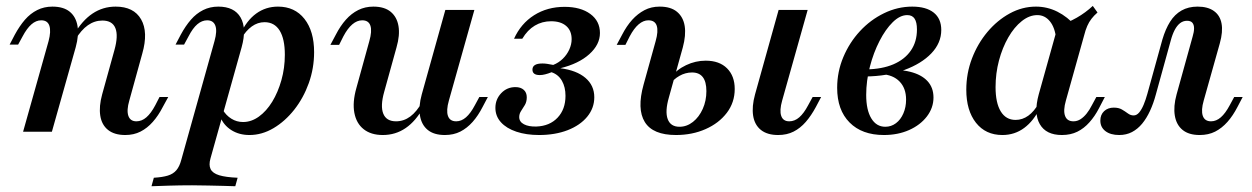

<svg xmlns="http://www.w3.org/2000/svg" viewBox="-20 -450 4279 656"><path d="M408.1 11.3Q371 11.3 349.2 -6Q327.4 -23.4 322.6 -54.8Q317.7 -86.3 329 -127.4L371 -279Q384.7 -328.2 374.2 -354Q363.7 -379.8 329.8 -379.8Q303.2 -379.8 280.2 -363.7Q257.3 -347.6 237.9 -315.3L233.1 -332.3Q260.5 -379.8 296 -403.6Q331.5 -427.4 375 -427.4Q437.1 -427.4 462.1 -383.9Q487.1 -340.3 466.1 -266.9L421.8 -106.5Q412.1 -73.4 418.5 -54.4Q425 -35.5 446 -35.5Q464.5 -35.5 480.2 -49.2Q496 -62.9 510.5 -90.3L525 -118.5H554.8L536.3 -84.7Q521 -54.8 502 -33.5Q483.1 -12.1 460.1 -0.4Q437.1 11.3 408.1 11.3ZM58.9 0 146 -309.7Q154.8 -342.7 148.8 -361.7Q142.7 -380.6 121 -380.6Q103.2 -380.6 87.5 -366.9Q71.8 -353.2 57.3 -325.8L41.9 -297.6H12.9L30.6 -331.5Q46.8 -361.3 65.3 -382.7Q83.9 -404 107.3 -415.7Q130.6 -427.4 158.9 -427.4Q196.8 -427.4 218.1 -410.1Q239.5 -392.7 244.8 -361.3Q250 -329.8 238.7 -288.7L157.3 0Z M497.6 186.3 505.6 157.3Q534.7 155.6 553.2 150Q571.8 144.4 582.7 131.5Q593.5 118.5 599.2 96.8L712.9 -309.7Q722.6 -344.4 715.7 -362.5Q708.9 -380.6 687.9 -380.6Q670.2 -380.6 654.4 -367.3Q638.7 -354 624.2 -325.8L608.9 -297.6H579.8L597.6 -331.5Q613.7 -361.3 632.3 -382.7Q650.8 -404 674.2 -415.7Q697.6 -427.4 725.8 -427.4Q780.6 -427.4 802 -390.3Q823.4 -353.2 805.6 -288.7L699.2 91.1Q692.7 113.7 699.6 127.8Q706.5 141.9 729 148.8Q751.6 155.6 791.9 157.3L783.9 186.3Q768.5 185.5 744.4 185.1Q720.2 184.7 692.3 183.9Q664.5 183.1 636.3 183.1Q595.2 183.1 557.3 184.3Q519.4 185.5 497.6 186.3ZM832.3 11.3Q796.8 11.3 770.2 -5.6Q743.5 -22.6 732.3 -51.6L741.1 -75Q752.4 -55.6 770.6 -44.4Q788.7 -33.1 810.5 -33.1Q838.7 -33.1 864.5 -51.6Q890.3 -70.2 910.1 -102.4Q929.8 -134.7 941.5 -176.2Q953.2 -217.7 953.2 -262.9Q953.2 -316.9 935.5 -345.6Q917.7 -374.2 883.9 -374.2Q860.5 -374.2 840.3 -359.7Q820.2 -345.2 804 -317.7L800.8 -333.1Q822.6 -379.8 855.2 -403.6Q887.9 -427.4 929.8 -427.4Q987.1 -427.4 1020.2 -385.5Q1053.2 -343.5 1053.2 -271.8Q1053.2 -216.9 1035.1 -166.1Q1016.9 -115.3 985.5 -75.4Q954 -35.5 914.5 -12.1Q875 11.3 832.3 11.3Z M1287.9 11.3Q1247.6 11.3 1222.6 -8.5Q1197.6 -28.2 1190.7 -64.5Q1183.9 -100.8 1197.6 -149.2L1241.9 -309.7Q1251.6 -343.5 1245.6 -362.1Q1239.5 -380.6 1217.7 -380.6Q1200 -380.6 1183.9 -366.9Q1167.7 -353.2 1153.2 -325.8L1138.7 -296.8H1108.9L1127.4 -331.5Q1142.7 -361.3 1161.7 -382.7Q1180.6 -404 1204 -415.7Q1227.4 -427.4 1255.6 -427.4Q1293.5 -427.4 1314.9 -409.7Q1336.3 -391.9 1341.5 -360.9Q1346.8 -329.8 1334.7 -287.9L1292.7 -136.3Q1279 -87.9 1289.5 -61.7Q1300 -35.5 1333.1 -35.5Q1359.7 -35.5 1381.9 -52Q1404 -68.5 1421.8 -100.8L1426.6 -83.1Q1400.8 -36.3 1366.1 -12.5Q1331.5 11.3 1287.9 11.3ZM1500 11.3Q1462.9 11.3 1441.5 -6Q1420.2 -23.4 1414.9 -54.8Q1409.7 -86.3 1421 -127.4L1501.6 -416.1H1600.8L1513.7 -106.5Q1504 -72.6 1510.5 -54Q1516.9 -35.5 1538.7 -35.5Q1556.5 -35.5 1572.2 -49.2Q1587.9 -62.9 1602.4 -90.3L1617.7 -118.5H1646.8L1629 -84.7Q1613.7 -54.8 1594.8 -33.5Q1575.8 -12.1 1552.8 -0.4Q1529.8 11.3 1500 11.3Z M1821.8 11.3Q1778.2 11.3 1744.4 0Q1710.5 -11.3 1691.5 -32.3Q1672.6 -53.2 1672.6 -81.5Q1672.6 -110.5 1692.3 -131.5Q1712.1 -152.4 1741.1 -152.4Q1758.9 -152.4 1769.4 -143.1Q1779.8 -133.9 1779.8 -117.7Q1779.8 -102.4 1773.4 -91.5Q1766.9 -80.6 1760.5 -71Q1754 -61.3 1754 -50Q1754 -33.9 1770.2 -25.4Q1786.3 -16.9 1812.9 -17.7Q1858.1 -19.4 1885.1 -48Q1912.1 -76.6 1912.1 -122.6Q1912.1 -152.4 1900 -173.8Q1887.9 -195.2 1864.5 -203.2Q1852.4 -198.4 1842.7 -196Q1833.1 -193.5 1824.2 -193.5Q1799.2 -193.5 1799.2 -212.1Q1799.2 -233.1 1833.1 -233.1Q1841.1 -233.1 1849.2 -231.9Q1857.3 -230.6 1870.2 -228.2Q1888.7 -235.5 1902.8 -249.2Q1916.9 -262.9 1925 -280.6Q1933.1 -298.4 1933.1 -316.1Q1933.1 -345.2 1914.5 -361.3Q1896 -377.4 1862.9 -377.4Q1832.3 -377.4 1807.3 -362.5Q1782.3 -347.6 1764.5 -317.7H1736.3Q1759.7 -369.4 1804.8 -398Q1850 -426.6 1908.9 -426.6Q1963.7 -426.6 1996.8 -402.4Q2029.8 -378.2 2029.8 -337.1Q2029.8 -297.6 1993.5 -264.9Q1957.3 -232.3 1894.4 -216.9Q1950 -209.7 1980.2 -183.9Q2010.5 -158.1 2010.5 -117.7Q2010.5 -80.6 1986.3 -51.2Q1962.1 -21.8 1919.4 -5.2Q1876.6 11.3 1821.8 11.3Z M2638.7 11.3Q2601.6 11.3 2579.8 -6Q2558.1 -23.4 2553.2 -54.8Q2548.4 -86.3 2559.7 -127.4L2640.3 -416.1H2739.5L2652.4 -106.5Q2642.7 -72.6 2649.2 -54Q2655.6 -35.5 2676.6 -35.5Q2695.2 -35.5 2710.9 -49.2Q2726.6 -62.9 2741.1 -90.3L2756.5 -118.5H2785.5L2767.7 -84.7Q2751.6 -54.8 2733.1 -33.5Q2714.5 -12.1 2691.5 -0.4Q2668.5 11.3 2638.7 11.3ZM2289.5 11.3Q2210.5 11.3 2183.1 -33.1Q2155.6 -77.4 2179 -161.3L2220.2 -309.7Q2229.8 -343.5 2223.8 -362.1Q2217.7 -380.6 2195.2 -380.6Q2178.2 -380.6 2162.1 -366.9Q2146 -353.2 2131.5 -325.8L2116.9 -296.8H2087.1L2105.6 -331.5Q2121 -361.3 2139.9 -382.3Q2158.9 -403.2 2181.9 -415.3Q2204.8 -427.4 2233.9 -427.4Q2271.8 -427.4 2293.1 -409.7Q2314.5 -391.9 2319.4 -360.9Q2324.2 -329.8 2312.9 -287.9L2265.3 -116.9Q2251.6 -69.4 2261.3 -43.1Q2271 -16.9 2301.6 -16.9Q2326.6 -16.9 2347.6 -33.5Q2368.5 -50 2381 -77.8Q2393.5 -105.6 2393.5 -138.7Q2393.5 -202.4 2344.4 -202.4Q2321.8 -202.4 2301.2 -190.7Q2280.6 -179 2268.5 -160.5L2271.8 -185.5Q2291.9 -212.1 2324.2 -227.4Q2356.5 -242.7 2391.1 -242.7Q2437.9 -242.7 2464.1 -216.5Q2490.3 -190.3 2490.3 -146Q2490.3 -100 2463.3 -64.5Q2436.3 -29 2390.7 -8.9Q2345.2 11.3 2289.5 11.3Z M3000 11.3Q2925 11.3 2882.7 -31.5Q2840.3 -74.2 2840.3 -150Q2840.3 -204.8 2861.3 -254.8Q2882.3 -304.8 2918.1 -343.5Q2954 -382.3 3000.4 -404.8Q3046.8 -427.4 3096.8 -427.4Q3144.4 -427.4 3170.2 -406.9Q3196 -386.3 3196 -347.6Q3196 -303.2 3162.1 -267.7Q3128.2 -232.3 3069.8 -210.9Q3011.3 -189.5 2937.1 -188.7L2938.7 -212.9Q2993.5 -213.7 3032.3 -230.2Q3071 -246.8 3091.9 -277Q3112.9 -307.3 3112.9 -349.2Q3112.9 -374.2 3104.8 -386.3Q3096.8 -398.4 3079.8 -398.4Q3054.8 -398.4 3030.2 -374.2Q3005.6 -350 2985.1 -310.1Q2964.5 -270.2 2952 -221.8Q2939.5 -173.4 2939.5 -125.8Q2939.5 -74.2 2956.9 -45.6Q2974.2 -16.9 3004.8 -16.9Q3025 -16.9 3041.1 -29Q3057.3 -41.1 3066.5 -62.5Q3075.8 -83.9 3075.8 -109.7Q3075.8 -148.4 3053.6 -171.4Q3031.5 -194.4 2991.1 -196.8L2996.8 -208.9Q3050.8 -214.5 3089.5 -204.8Q3128.2 -195.2 3148.8 -173Q3169.4 -150.8 3169.4 -116.9Q3169.4 -81.5 3146.8 -52Q3124.2 -22.6 3085.9 -5.6Q3047.6 11.3 3000 11.3Z M3404.8 11.3Q3347.6 11.3 3314.5 -30.6Q3281.5 -72.6 3281.5 -143.5Q3281.5 -199.2 3300.8 -250Q3320.2 -300.8 3353.6 -340.7Q3387.1 -380.6 3429.8 -404Q3472.6 -427.4 3519.4 -427.4Q3558.1 -427.4 3592.7 -410.1Q3627.4 -392.7 3655.6 -360.5L3588.7 -316.1Q3584.7 -355.6 3567.3 -377Q3550 -398.4 3524.2 -398.4Q3496.8 -398.4 3471 -377.8Q3445.2 -357.3 3425 -322.2Q3404.8 -287.1 3393.1 -243.1Q3381.5 -199.2 3381.5 -152.4Q3381.5 -98.4 3399.2 -69.4Q3416.9 -40.3 3450 -40.3Q3473.4 -40.3 3493.5 -54.8Q3513.7 -69.4 3529.8 -98.4L3533.9 -82.3Q3512.1 -37.1 3479.4 -12.9Q3446.8 11.3 3404.8 11.3ZM3608.1 11.3Q3554 11.3 3532.7 -25.8Q3511.3 -62.9 3529 -127.4L3594.4 -361.3Q3629 -372.6 3658.9 -389.5Q3688.7 -406.5 3713.7 -429.8L3729.8 -407.3Q3717.7 -396.8 3709.3 -385.9Q3700.8 -375 3694.8 -361.3Q3688.7 -347.6 3683.9 -328.2L3621.8 -106.5Q3612.1 -72.6 3619 -54Q3625.8 -35.5 3647.6 -35.5Q3660.5 -35.5 3671.8 -42.7Q3683.1 -50 3692.7 -62.1Q3702.4 -74.2 3710.5 -90.3L3725.8 -118.5H3754.8L3734.7 -79.8Q3721 -53.2 3702.4 -32.3Q3683.9 -11.3 3660.9 0Q3637.9 11.3 3608.1 11.3Z M3804 11.3Q3774.2 11.3 3756.9 -2Q3739.5 -15.3 3739.5 -37.9Q3739.5 -58.1 3752.4 -70.2Q3765.3 -82.3 3785.5 -82.3Q3802.4 -82.3 3813.3 -75.8Q3824.2 -69.4 3833.5 -62.5Q3842.7 -55.6 3853.2 -55.6Q3863.7 -55.6 3872.2 -65.7Q3880.6 -75.8 3887.5 -92.3Q3894.4 -108.9 3900 -129L3951.6 -315.3Q3962.1 -350.8 3977.8 -375.8Q3993.5 -400.8 4016.9 -414.1Q4040.3 -427.4 4071.8 -427.4Q4106.5 -427.4 4127.4 -412.5Q4148.4 -397.6 4153.6 -369.8Q4158.9 -341.9 4147.6 -301.6L4092.7 -106.5Q4083.1 -73.4 4089.5 -54.4Q4096 -35.5 4117.7 -35.5Q4135.5 -35.5 4151.2 -49.2Q4166.9 -62.9 4181.5 -90.3L4196.8 -118.5H4225.8L4208.1 -84.7Q4192.7 -54.8 4173.8 -33.5Q4154.8 -12.1 4131.9 -0.4Q4108.9 11.3 4079 11.3Q4041.9 11.3 4020.6 -6Q3999.2 -23.4 3994 -54.8Q3988.7 -86.3 4000 -127.4L4054.8 -325Q4059.7 -341.1 4059.7 -353.2Q4059.7 -365.3 4054 -372.2Q4048.4 -379 4035.5 -379Q4022.6 -379 4012.1 -371Q4001.6 -362.9 3993.5 -347.6Q3985.5 -332.3 3979.8 -310.5L3929 -126.6Q3921 -96.8 3909.3 -71.4Q3897.6 -46 3882.3 -27.4Q3866.9 -8.9 3847.6 1.2Q3828.2 11.3 3804 11.3Z"/></svg>

Font: Playfair 5pt SemiExpanded Light SemiBold
Style: Italic
Weight: 600
Italic angle: -15.6°
Version: Version 2.001;gftools[0.9.30]